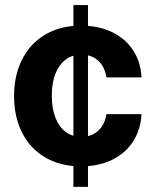

<svg xmlns="http://www.w3.org/2000/svg" viewBox="-20 -727 604 747"><path d="M265.6 -707.2H322.3V0H265.6ZM34.7 -353.3Q34.7 -434.2 66.3 -496.3Q97.9 -558.4 156.8 -592.9Q215.6 -627.4 294.6 -627.4Q362.5 -627.4 415 -602.5Q467.5 -577.7 497.5 -531.9Q527.6 -486.2 530.6 -425.8H394.3Q390.1 -452.4 377.4 -472.6Q364.7 -492.7 344.1 -503.6Q323.5 -514.5 296.7 -514.5Q262.1 -514.5 236.2 -495.6Q210.3 -476.8 195.9 -441Q181.5 -405.1 181.5 -355.3Q181.5 -304.8 195.8 -268.7Q210 -232.6 235.9 -213.6Q261.8 -194.6 296.7 -194.6Q322.3 -194.6 342.7 -205Q363.2 -215.5 376.5 -235.3Q389.8 -255 394.3 -282.9H530.6Q527.2 -222.5 497.8 -176.6Q468.4 -130.7 416.3 -105.3Q364.2 -79.8 295.2 -79.8Q215.2 -79.8 156.2 -114.3Q97.3 -148.8 66 -210.7Q34.7 -272.7 34.7 -353.3Z"/></svg>

Font: Pretendard Variable
Style: Regular
Weight: 400
Designer: Base glyphs from Inter by Rasmus Andersson; Hangul glyphs from Noto Sans CJK(Source Han Sans) by Jang Soo-young and Kang
Foundry: Kil Hyung-jin
Version: Version 1.100;FEAKit 1.0